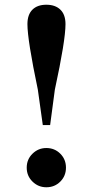

<svg xmlns="http://www.w3.org/2000/svg" viewBox="-20 -776 392 812"><path d="M176 16Q142 16 117.5 -8Q93 -32 93 -67Q93 -102 117.5 -126Q142 -150 176 -150Q211 -150 235 -126Q259 -102 259 -67Q259 -32 235 -8Q211 16 176 16ZM257 -674Q257 -605 212 -397L192 -247H161L140 -397Q96 -607 96 -674Q96 -714 117 -735Q138 -756 176 -756Q214 -756 235.5 -735Q257 -714 257 -674Z"/></svg>

Font: Swei Spring CJKtc
Style: Bold
Weight: 700
Version: Version 1.021